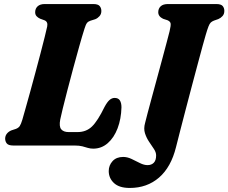

<svg xmlns="http://www.w3.org/2000/svg" viewBox="-20 -720 1130 950"><path d="M348.5 0H46Q22 0 13.8 -10Q5.5 -20 5.5 -35Q6 -49 14.5 -59.2Q23 -69.5 36.5 -75L58 -82Q71.5 -87 77.8 -96.5Q84 -106 90.5 -127.5Q96 -146.5 106.2 -182.8Q116.5 -219 129.2 -265.2Q142 -311.5 155.2 -361Q168.5 -410.5 180.5 -456.2Q192.5 -502 201.2 -537Q210 -572 213.5 -589Q218 -612 200.5 -619.5L178.5 -627.5Q167.5 -632.5 160.8 -640Q154 -647.5 154 -659.5Q154 -677.5 166.2 -688.8Q178.5 -700 201 -700H441.5Q465 -700 473.2 -690Q481.5 -680 481.5 -665.5Q481.5 -650.5 472.5 -640.2Q463.5 -630 451.5 -625L427.5 -617.5Q416.5 -614 410.5 -606.5Q404.5 -599 398.5 -579.5Q386.5 -542 372 -490.2Q357.5 -438.5 342.2 -382Q327 -325.5 313.5 -273.5Q300 -221.5 290.5 -182.8Q281 -144 278 -128.5Q271.5 -94 283 -80.2Q294.5 -66.5 320 -66.5H363.5Q406.5 -66.5 435 -94Q463.5 -121.5 497.5 -191.5Q510.5 -215.5 522.2 -225.5Q534 -235.5 547 -235.5Q565.5 -235.5 573.2 -223Q581 -210.5 581 -189Q579.5 -131.5 561.8 -85Q544 -38.5 513 -11.5Q482 15.5 441.5 15.5Q427 15.5 414.8 11.8Q402.5 8 387.5 4Q372.5 0 348.5 0ZM997.5 -546Q992.5 -529.5 982.2 -491.8Q972 -454 958.2 -402.8Q944.5 -351.5 929.2 -294Q914 -236.5 899.2 -179.8Q884.5 -123 871.8 -74.2Q859 -25.5 851 7.5Q826.5 107 767 158.5Q707.5 210 622 210Q570 210 544 185.8Q518 161.5 518 126.5Q518 98 537 77.2Q556 56.5 589.5 56.5Q610 56.5 631 66.5Q652 76.5 672.2 86.8Q692.5 97 710 97Q729.5 97 741 85.2Q752.5 73.5 752.5 49Q752.5 33.5 741.5 17Q730.5 0.5 717.5 -18.8Q704.5 -38 697.2 -61Q690 -84 698 -112Q701 -125 709.8 -158.2Q718.5 -191.5 730.8 -236.5Q743 -281.5 756.5 -331Q770 -380.5 782.5 -427.2Q795 -474 804.8 -510.5Q814.5 -547 819 -565Q826 -594 824.2 -604Q822.5 -614 808.5 -620L787 -627Q763 -638.5 763 -659.5Q763 -677.5 775 -688.8Q787 -700 811 -700H1050Q1073.5 -700 1081.8 -690.2Q1090 -680.5 1090 -666Q1090 -650.5 1081 -640.5Q1072 -630.5 1060 -625.5L1038.5 -618Q1028.5 -614 1022.8 -608.5Q1017 -603 1011.5 -589Q1006 -575 997.5 -546Z"/></svg>

Font: Fraunces 9pt Soft
Style: Bold Italic
Weight: 700
Italic angle: -16°
Version: Version 1.000;[b76b70a41]